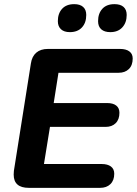

<svg xmlns="http://www.w3.org/2000/svg" viewBox="-20 -906 660 926"><path d="M46 -64Q46 -76 47 -82L129 -600Q134 -634 155 -652Q176 -670 211 -670H559Q588 -670 604 -658Q620 -646 620 -624Q620 -591 601.5 -573Q583 -555 552 -555H262L239 -409H497Q525 -409 540.5 -397Q556 -385 556 -362Q556 -330 538 -312Q520 -294 489 -294H221L192 -115H470Q499 -115 515 -103Q531 -91 531 -68Q531 -36 512.5 -18Q494 0 463 0H119Q46 0 46 -64ZM453 -804Q453 -841 473.5 -863.5Q494 -886 532 -886Q561 -886 576 -872.5Q591 -859 591 -834Q591 -797 570 -774Q549 -751 512 -751Q484 -751 468.5 -764.5Q453 -778 453 -804ZM259 -804Q259 -841 279.5 -863.5Q300 -886 338 -886Q366 -886 381 -872.5Q396 -859 396 -834Q396 -796 375 -773.5Q354 -751 317 -751Q289 -751 274 -765Q259 -779 259 -804Z"/></svg>

Font: SN Pro Bold
Style: Bold Italic
Weight: 700
Italic angle: -9°
Designer: Tobias Whetton
Foundry: Supernotes
Version: Version 1.003